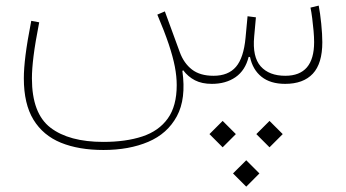

<svg xmlns="http://www.w3.org/2000/svg" viewBox="-20 -304 1253 696"><path d="M824.7 324.7 872.6 372.6 920.4 324.7 872.6 276.9ZM909.2 182.1 957 230 1004.9 182.1 957 134.3ZM739.3 182.1 787.1 230 835 182.1 787.1 134.3ZM748 0Q798.8 0 834 -24.4Q869.1 -48.8 881.3 -97.7H886.2Q896 -51.3 928.2 -25.6Q960.4 0 1013.7 0Q1079.6 0 1114 -36.9Q1148.4 -73.7 1148.4 -150.9Q1148.4 -179.2 1144.5 -218Q1140.6 -256.8 1135.3 -283.7L1105.5 -276.4Q1108.9 -260.3 1111.8 -237.5Q1114.7 -214.8 1116.7 -191.9Q1118.7 -168.9 1118.7 -151.4Q1118.7 -29.3 1014.2 -29.3Q955.6 -29.3 925 -63.5Q894.5 -97.7 901.4 -171.4L907.7 -241.2L877.4 -245.1L870.1 -167Q863.3 -94.2 835.4 -61.8Q807.6 -29.3 753.9 -29.3Q705.1 -29.3 675.8 -52Q646.5 -74.7 631.8 -114.7L577.6 -262.7L550.3 -251Q576.2 -189.9 591.6 -144Q606.9 -98.1 613.8 -62.5Q620.6 -26.9 620.6 4.4Q620.6 80.6 588.1 125.7Q555.7 170.9 495.8 190.7Q436 210.4 354.5 210.4Q230.5 210.4 163.1 158.9Q95.7 107.4 95.7 -20Q95.7 -53.2 101.6 -100.6Q107.4 -147.9 122.1 -223.1L93.3 -228.5Q78.6 -152.8 72.5 -104Q66.4 -55.2 66.4 -20Q66.4 72.8 101.3 129.9Q136.2 187 200.9 213.4Q265.6 239.7 355 239.7Q447.8 239.7 517.3 210.2Q586.9 180.7 621.1 117.4Q655.3 54.2 641.1 -46.9L644 -49.3Q661.6 -25.9 686.8 -12.9Q711.9 0 748 0Z"/></svg>

Font: Estedad VF
Style: Regular
Weight: 100
Designer: Amin Abedi
Version: Version 7.3